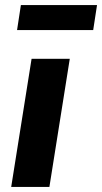

<svg xmlns="http://www.w3.org/2000/svg" viewBox="-20 -734 401 754"><path d="M24 0 104 -503H254L174 0ZM47 -616 62 -714H361L346 -616Z"/></svg>

Font: Nunito Sans 7pt Condensed ExtraBold
Style: Italic
Weight: 800
Width: 3
Italic angle: -9°
Designer: Vernon Adams
Foundry: Vernon Adams
Version: Version 3.101;gftools[0.9.27]